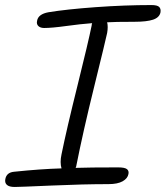

<svg xmlns="http://www.w3.org/2000/svg" viewBox="-20 -766 652 756"><path d="M38.1 -29.8Q16.1 -29.8 7.1 -38.1Q-2 -46.4 1 -61Q5.9 -87.4 36.1 -89.8Q139.2 -100.6 222.2 -103Q215.3 -126 222.2 -158.2Q242.2 -256.8 285.2 -429.4Q328.1 -602.1 340.8 -665Q340.8 -668.9 342.8 -674.8Q297.4 -671.4 240.7 -663.6Q184.1 -655.8 153.8 -655.8Q139.2 -655.8 131.1 -663.3Q123 -670.9 126 -684.1Q130.4 -710.4 170.9 -717.8Q242.2 -729.5 356.7 -737.8Q471.2 -746.1 576.2 -746.1Q599.6 -746.1 606.9 -738.5Q614.3 -731 611.8 -716.8Q607.4 -696.8 582.5 -688.5Q557.6 -680.2 508.8 -680.2Q431.6 -680.2 401.9 -678.2Q406.2 -661.1 401.9 -636.2Q395.5 -606 351.1 -425.8Q306.6 -245.6 279.8 -109.9Q279.3 -109.4 278.8 -107.7Q278.3 -106 277.8 -105Q331.1 -106.9 444.8 -106.9Q470.7 -106.9 479.5 -100.3Q488.3 -93.8 485.8 -81.1Q482.9 -63.5 462.9 -52.2Q442.9 -41 407.2 -41Q310.1 -41 182.6 -35.4Q55.2 -29.8 38.1 -29.8Z"/></svg>

Font: Shantell Sans Bouncy
Style: Italic
Weight: 300
Italic angle: -11.31°
Designer: Stephen Nixon, Anya Danilova, Shantell Martin
Foundry: Arrow Type
Version: Version 1.006;[9816181b4]